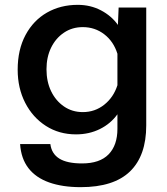

<svg xmlns="http://www.w3.org/2000/svg" viewBox="-20 -583 690 793"><path d="M467 -480 470 -552H584V-65Q584 60 517 125Q450 190 313 190Q238 190 183 170.5Q128 151 97.5 111.5Q67 72 63 12H188Q193 52 225 72Q257 92 319 92Q392 92 428.5 54.5Q465 17 465 -51V-111Q437 -72 392.5 -50Q348 -28 294 -28Q224 -28 169.5 -63Q115 -98 84 -158.5Q53 -219 53 -295Q53 -378 85.5 -438.5Q118 -499 174 -531Q230 -563 301 -563Q354 -563 397.5 -540Q441 -517 467 -480ZM322 -120Q372 -120 410.5 -150.5Q449 -181 465 -231V-361Q449 -412 410.5 -441.5Q372 -471 322 -471Q278 -471 244 -448Q210 -425 191 -386Q172 -347 172 -297Q172 -246 191 -206.5Q210 -167 244 -143.5Q278 -120 322 -120Z"/></svg>

Font: Azeret Mono Thin Medium
Style: Regular
Weight: 500
Version: Version 1.002